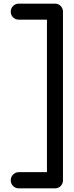

<svg xmlns="http://www.w3.org/2000/svg" viewBox="-20 -794 406 1055"><path d="M282 241H83Q65 241 52 228Q39 215 39 197Q39 178 52 165Q65 152 83 152H238V-686H83Q65 -686 52 -698.5Q39 -711 39 -730Q39 -748 52 -761Q65 -774 83 -774H282Q301 -774 313.5 -761Q326 -748 326 -730V197Q326 215 313.5 228Q301 241 282 241Z"/></svg>

Font: Hanken
Style: Book
Weight: 400
Designer: Alfredo Marco Pradil
Foundry: Hanken Design Co.
Version: Version 2.06 2014